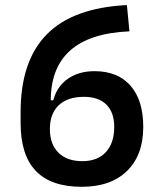

<svg xmlns="http://www.w3.org/2000/svg" viewBox="-20 -716 626 746"><path d="M297.4 9.8Q178.2 9.8 119.1 -52Q60.1 -113.8 60.1 -237.3L149.9 -326.2H187Q201.2 -380.4 243.7 -409.9Q286.1 -439.5 347.2 -439.5Q438 -439.5 487.3 -382.8Q536.6 -326.2 536.6 -222.7Q536.6 -113.3 473.6 -51.8Q410.6 9.8 297.4 9.8ZM299.8 -89.8Q358.9 -89.8 391.4 -125Q423.8 -160.2 423.8 -222.7Q423.8 -279.3 393.3 -309.6Q362.8 -339.8 306.2 -339.8Q242.7 -339.8 208.3 -307.1Q173.8 -274.4 173.8 -214.4Q173.8 -155.8 207 -122.8Q240.2 -89.8 299.8 -89.8ZM60.1 -237.3V-281.2Q60.1 -479.5 162.1 -582.8Q264.2 -686 473.1 -696.3L482.9 -594.2Q177.2 -581.5 177.2 -325.2V-274.4Z"/></svg>

Font: Cascadia Code Medium
Style: Regular
Weight: 500
Monospace: yes
Designer: Aaron Bell
Foundry: Saja Typeworks
Version: Version 2407.024